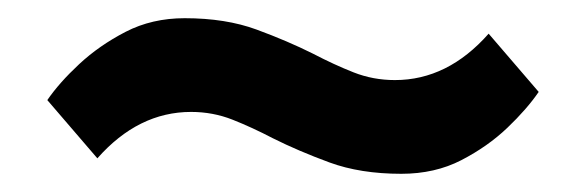

<svg xmlns="http://www.w3.org/2000/svg" viewBox="-20 -494 640 211"><path d="M421 -303Q376 -303 342 -315.5Q308 -328 280 -342Q257 -354 235.5 -362.5Q214 -371 190 -371Q132 -371 87 -320L32 -384Q45 -403 67 -423.5Q89 -444 118 -459Q147 -474 183 -474Q228 -474 262 -461.5Q296 -449 324 -435Q347 -423 368.5 -414.5Q390 -406 414 -406Q472 -406 517 -457L572 -393Q559 -374 537.5 -353.5Q516 -333 487 -318Q458 -303 421 -303Z"/></svg>

Font: Tanohe Sans SemiBold
Style: Italic
Weight: 600
Designer: Village Type and Design LLC & Cristiano Sobral
Foundry: Cooper Hewitt Smithsonian Design Museum
Version: Version 1.00;September 29, 2021;FontCreator 13.0.0.2655 64-b